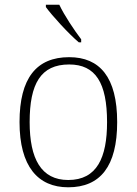

<svg xmlns="http://www.w3.org/2000/svg" viewBox="-20 -786 581 816"><path d="M315 -606H325V-619C296 -657 253 -721 232 -766H175V-756C200 -721 272 -642 315 -606ZM270 10C406 10 478 -79 478 -267C478 -458 404 -543 274 -543C135 -543 63 -454 63 -267C63 -79 141 10 270 10ZM270 -21C155 -21 106 -111 106 -267C106 -430 153 -512 274 -512C386 -512 435 -434 435 -267C435 -116 392 -21 270 -21Z"/></svg>

Font: Noto Serif Lao ExtraLight
Style: Regular
Weight: 200
Designer: Monotype Design Team
Foundry: Monotype Imaging Inc.
Version: Version 2.003